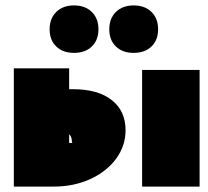

<svg xmlns="http://www.w3.org/2000/svg" viewBox="-20 -688 766 708"><path d="M443 -208Q443 -150 408 -102.5Q373 -55 312.5 -27.5Q252 0 179 0H31V-436H235V-359H250Q341 -359 392 -319Q443 -279 443 -208ZM247 -161Q245 -164 245 -166Q245 -184 235 -193V-161ZM504 -430H716V0H504ZM163 -580Q163 -620 187.5 -644Q212 -668 253 -668Q294 -668 318.5 -644Q343 -620 343 -580Q343 -540 318.5 -516.5Q294 -493 253 -493Q212 -493 187.5 -516.5Q163 -540 163 -580ZM383 -580Q383 -620 407.5 -644Q432 -668 473 -668Q514 -668 538.5 -644Q563 -620 563 -580Q563 -540 538.5 -516.5Q514 -493 473 -493Q432 -493 407.5 -516.5Q383 -540 383 -580Z"/></svg>

Font: Ysabeau Black
Style: Regular
Weight: 900
Designer: Christian Thalmann (Catharsis Fonts)
Version: Version 0.003